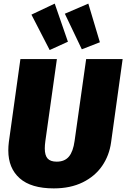

<svg xmlns="http://www.w3.org/2000/svg" viewBox="-20 -1023 699 1063"><path d="M595 -235Q585 -162 545.5 -104.5Q506 -47 438 -13.5Q370 20 278 20Q152 20 89 -36Q26 -92 26 -190Q26 -213 29 -237L93 -696H295L231 -241Q228 -219 228 -201Q228 -163 243.5 -145.5Q259 -128 294 -128Q338 -128 361.5 -156Q385 -184 393 -243L457 -696H659ZM356 -792 255 -746 154 -942 283 -1003ZM533 -789 433 -750 339 -947 469 -1003Z"/></svg>

Font: FiraGO Heavy
Style: Italic
Weight: 900
Italic angle: -8°
Designer: bBox Type GmbH
Foundry: bBox Type GmbH
Version: Version 1.001